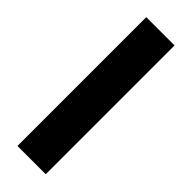

<svg xmlns="http://www.w3.org/2000/svg" viewBox="-8 -33 312 312"><g transform="rotate(-45 148.0 122.5)"><path d="M0 90H296V155H0Z"/></g></svg>

Font: Noto Sans Bengali ExtraCondensed
Style: Regular
Weight: 400
Width: 2
Designer: Jelle Bosma - Monotype Design Team
Foundry: Monotype Imaging Inc.
Version: Version 2.003